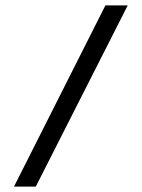

<svg xmlns="http://www.w3.org/2000/svg" viewBox="-20 -650 527 714"><path d="M32 44 372 -630H455L113 44Z"/></svg>

Font: Smooch Sans Thin ExtraBold
Style: Regular
Weight: 800
Version: Version 1.010